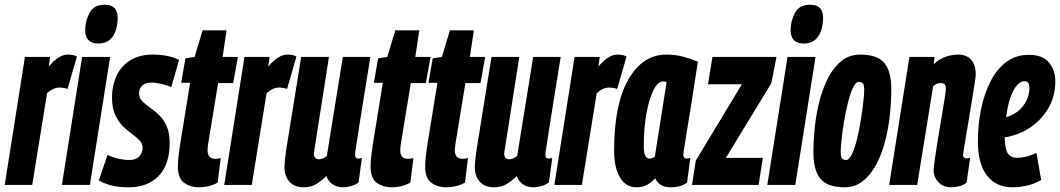

<svg xmlns="http://www.w3.org/2000/svg" viewBox="-36 -786 4505 816"><path d="M177 -544 171 -503Q193 -529 213 -541.5Q233 -554 252 -554Q262 -554 271.5 -552.5Q281 -551 291 -546L251 -408Q243 -411 233.5 -412.5Q224 -414 218 -414Q204 -414 191.5 -408.5Q179 -403 164 -390L101 0H-16L70 -544Z M409 -766Q465 -766 464 -709Q464 -682 456 -657Q448 -632 430 -616.5Q412 -601 382 -601Q326 -601 326 -659Q327 -700 345.5 -733Q364 -766 409 -766ZM227 0 313 -544H432L346 0Z M384 -19 421 -128Q440 -118 466 -112Q492 -106 514 -106Q542 -106 556 -121.5Q570 -137 570 -157Q570 -176 557 -189.5Q544 -203 524.5 -217Q505 -231 485.5 -250.5Q466 -270 453 -299Q440 -328 440 -373Q440 -421 458.5 -462Q477 -503 515.5 -528.5Q554 -554 615 -554Q649 -554 678.5 -547.5Q708 -541 725 -531L692 -416Q672 -424 649.5 -429.5Q627 -435 608 -435Q582 -435 568.5 -422.5Q555 -410 555 -389Q555 -370 568 -356.5Q581 -343 600.5 -329.5Q620 -316 639.5 -297.5Q659 -279 672 -250.5Q685 -222 685 -178Q685 -86 638 -38Q591 10 512 10Q469 10 439 2.5Q409 -5 384 -19Z M902 -114 889 -10Q855 10 807 10Q774 10 747 -8.5Q720 -27 720 -80Q720 -95 722.5 -119Q725 -143 728 -163L772 -434H734L752 -538L791 -544L825 -657H927L910 -544H975L955 -433H891L849 -177Q848 -169 847 -162Q846 -155 846 -148Q846 -131 853.5 -121Q861 -111 879 -111Q887 -111 902 -114Z M1110 -544 1104 -503Q1126 -529 1146 -541.5Q1166 -554 1185 -554Q1195 -554 1204.5 -552.5Q1214 -551 1224 -546L1184 -408Q1176 -411 1166.5 -412.5Q1157 -414 1151 -414Q1137 -414 1124.5 -408.5Q1112 -403 1097 -390L1034 0H917L1003 -544Z M1255 10Q1215 10 1194 -14Q1173 -38 1173 -74Q1173 -102 1181.5 -157Q1190 -212 1205.5 -305.5Q1221 -399 1244 -544H1362Q1345 -434 1333 -359Q1321 -284 1313 -231.5Q1305 -179 1298 -136Q1297 -124 1302.5 -116.5Q1308 -109 1319 -109Q1335 -109 1353 -123L1421 -544H1538Q1519 -425 1506.5 -349Q1494 -273 1487.5 -229Q1481 -185 1477.5 -164.5Q1474 -144 1473.5 -137.5Q1473 -131 1473 -129Q1473 -112 1486 -112Q1494 -112 1502 -115L1488 -11Q1476 -1 1457 4.5Q1438 10 1422 10Q1395 10 1376.5 -3.5Q1358 -17 1351 -38Q1326 -13 1304 -1.5Q1282 10 1255 10Z M1721 -114 1708 -10Q1674 10 1626 10Q1593 10 1566 -8.5Q1539 -27 1539 -80Q1539 -95 1541.5 -119Q1544 -143 1547 -163L1591 -434H1553L1571 -538L1610 -544L1644 -657H1746L1729 -544H1794L1774 -433H1710L1668 -177Q1667 -169 1666 -162Q1665 -155 1665 -148Q1665 -131 1672.5 -121Q1680 -111 1698 -111Q1706 -111 1721 -114Z M1953 -114 1940 -10Q1906 10 1858 10Q1825 10 1798 -8.5Q1771 -27 1771 -80Q1771 -95 1773.5 -119Q1776 -143 1779 -163L1823 -434H1785L1803 -538L1842 -544L1876 -657H1978L1961 -544H2026L2006 -433H1942L1900 -177Q1899 -169 1898 -162Q1897 -155 1897 -148Q1897 -131 1904.5 -121Q1912 -111 1930 -111Q1938 -111 1953 -114Z M2064 10Q2024 10 2003 -14Q1982 -38 1982 -74Q1982 -102 1990.5 -157Q1999 -212 2014.5 -305.5Q2030 -399 2053 -544H2171Q2154 -434 2142 -359Q2130 -284 2122 -231.5Q2114 -179 2107 -136Q2106 -124 2111.5 -116.5Q2117 -109 2128 -109Q2144 -109 2162 -123L2230 -544H2347Q2328 -425 2315.5 -349Q2303 -273 2296.5 -229Q2290 -185 2286.5 -164.5Q2283 -144 2282.5 -137.5Q2282 -131 2282 -129Q2282 -112 2295 -112Q2303 -112 2311 -115L2297 -11Q2285 -1 2266 4.5Q2247 10 2231 10Q2204 10 2185.5 -3.5Q2167 -17 2160 -38Q2135 -13 2113 -1.5Q2091 10 2064 10Z M2513 -544 2507 -503Q2529 -529 2549 -541.5Q2569 -554 2588 -554Q2598 -554 2607.5 -552.5Q2617 -551 2627 -546L2587 -408Q2579 -411 2569.5 -412.5Q2560 -414 2554 -414Q2540 -414 2527.5 -408.5Q2515 -403 2500 -390L2437 0H2320L2406 -544Z M2816 10Q2790 10 2774.5 1Q2759 -8 2748 -28Q2715 10 2669 10Q2624 10 2599 -31.5Q2574 -73 2574 -147Q2574 -342 2634.5 -448Q2695 -554 2796 -554Q2834 -554 2868 -545Q2902 -536 2930 -524Q2913 -413 2901.5 -341Q2890 -269 2883 -227Q2876 -185 2873 -164.5Q2870 -144 2869 -137Q2868 -130 2868 -129Q2868 -112 2882 -112Q2890 -112 2898 -115L2884 -10Q2857 10 2816 10ZM2747 -120 2797 -437Q2791 -440 2782 -440Q2760 -440 2741.5 -403.5Q2723 -367 2711.5 -304.5Q2700 -242 2700 -164Q2700 -112 2724 -112Q2737 -112 2747 -120Z M2905 0 2921 -103 3117 -428H2973L2992 -544H3264L3242 -432L3049 -115H3206L3188 0Z M3407 -766Q3463 -766 3462 -709Q3462 -682 3454 -657Q3446 -632 3428 -616.5Q3410 -601 3380 -601Q3324 -601 3324 -659Q3325 -700 3343.5 -733Q3362 -766 3407 -766ZM3225 0 3311 -544H3430L3344 0Z M3553 10Q3482 10 3451.5 -25.5Q3421 -61 3421 -137Q3421 -192 3427.5 -250.5Q3434 -309 3448.5 -363Q3463 -417 3486.5 -460.5Q3510 -504 3543 -529Q3576 -554 3620 -554Q3692 -554 3722 -519Q3752 -484 3752 -407Q3752 -352 3745.5 -293.5Q3739 -235 3724.5 -181Q3710 -127 3686.5 -84Q3663 -41 3630 -15.5Q3597 10 3553 10ZM3559 -106Q3573 -106 3585 -131.5Q3597 -157 3606.5 -195.5Q3616 -234 3622.5 -276Q3629 -318 3633 -352.5Q3637 -387 3637 -403Q3637 -426 3630.5 -432Q3624 -438 3614 -438Q3601 -438 3589 -413Q3577 -388 3567.5 -349Q3558 -310 3551 -268Q3544 -226 3540.5 -192Q3537 -158 3537 -142Q3537 -119 3543 -112.5Q3549 -106 3559 -106Z M3829 -544H3936L3932 -514Q3959 -537 3985 -545.5Q4011 -554 4035 -554Q4073 -554 4092 -531.5Q4111 -509 4111 -470Q4111 -463 4107 -436.5Q4103 -410 4097 -372.5Q4091 -335 4084 -294Q4077 -253 4071 -216Q4065 -179 4061 -155Q4057 -131 4057 -127Q4057 -113 4073 -113Q4075 -113 4078.5 -113.5Q4082 -114 4087 -115L4072 -10Q4060 0 4042.5 5Q4025 10 4008 10Q3972 10 3952 -12Q3932 -34 3932 -62Q3932 -76 3937.5 -113Q3943 -150 3950.5 -197Q3958 -244 3966 -290Q3974 -336 3979 -369Q3984 -402 3984 -410Q3984 -420 3979.5 -426.5Q3975 -433 3963 -433Q3946 -433 3930 -420L3862 0H3743Z M4389 -21Q4362 -5 4329.5 2.5Q4297 10 4269 10Q4196 10 4158 -40.5Q4120 -91 4120 -184Q4120 -258 4134 -324.5Q4148 -391 4175 -442.5Q4202 -494 4242 -523.5Q4282 -553 4336 -553Q4394 -553 4421.5 -521Q4449 -489 4449 -439Q4449 -363 4405 -304Q4361 -245 4293 -218Q4264 -207 4234 -202Q4235 -150 4248.5 -132.5Q4262 -115 4285 -115Q4304 -115 4324.5 -120Q4345 -125 4369 -136ZM4319 -441Q4293 -442 4271 -401Q4249 -360 4240 -288Q4258 -293 4270 -300Q4302 -317 4320.5 -347.5Q4339 -378 4339 -412Q4339 -428 4333.5 -434.5Q4328 -441 4319 -441Z"/></svg>

Font: Georama ExtraCondensed
Style: Bold Italic
Weight: 700
Width: 2
Italic angle: -9°
Designer: Jean-Baptiste Levee
Foundry: Production Type
Version: Version 1.000